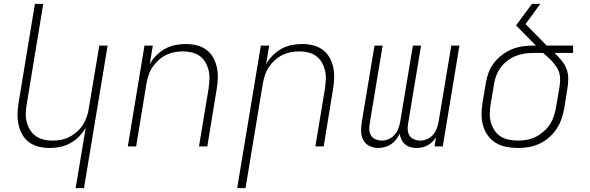

<svg xmlns="http://www.w3.org/2000/svg" viewBox="-20 -755 3040 990"><path d="M370 215 422 -96Q407 -71 387 -50.5Q367 -30 342 -16.5Q317 -3 290 2.5Q263 8 236 8Q207 8 180 1.5Q153 -5 131 -21Q109 -37 95.5 -60.5Q82 -84 76 -111.5Q70 -139 70.5 -168Q71 -197 76 -226L160 -735H203L118 -219Q114 -196 113 -172.5Q112 -149 117.5 -127Q123 -105 134.5 -86Q146 -67 164 -54Q182 -41 204 -35.5Q226 -30 250 -30Q272 -30 294 -34Q316 -38 337 -48.5Q358 -59 376.5 -75.5Q395 -92 407.5 -111.5Q420 -131 427.5 -153Q435 -175 438 -197L492 -520H535L413 215Z M639 0 725 -520H768L752 -424Q766 -449 786.5 -469.5Q807 -490 831.5 -503.5Q856 -517 883 -522.5Q910 -528 937 -528Q966 -528 993.5 -521.5Q1021 -515 1043 -499Q1065 -483 1078.5 -459.5Q1092 -436 1098 -408.5Q1104 -381 1103 -352Q1102 -323 1097 -294L1049 0H1006L1056 -301Q1059 -324 1060 -347.5Q1061 -371 1055.5 -393Q1050 -415 1039 -434Q1028 -453 1010 -466Q992 -479 970 -484.5Q948 -490 924 -490Q902 -490 880 -486Q858 -482 836.5 -471.5Q815 -461 797 -444.5Q779 -428 766 -408.5Q753 -389 746 -367Q739 -345 735 -323L682 0Z M1203 215 1325 -520H1368L1352 -424Q1366 -449 1386.5 -469.5Q1407 -490 1431.5 -503.5Q1456 -517 1483 -522.5Q1510 -528 1537 -528Q1566 -528 1593.5 -521.5Q1621 -515 1643 -499Q1665 -483 1678.5 -459.5Q1692 -436 1698 -408.5Q1704 -381 1703 -352Q1702 -323 1697 -294L1649 0H1606L1656 -301Q1659 -324 1660 -347.5Q1661 -371 1655.5 -393Q1650 -415 1639 -434Q1628 -453 1610 -466Q1592 -479 1570 -484.5Q1548 -490 1524 -490Q1502 -490 1480 -486Q1458 -482 1436.5 -471.5Q1415 -461 1397 -444.5Q1379 -428 1366 -408.5Q1353 -389 1346 -367Q1339 -345 1335 -323L1246 215Z M1930 8Q1906 8 1885.5 -2Q1865 -12 1854 -31.5Q1843 -51 1842 -75Q1841 -99 1845 -123L1911 -520H1953L1886 -116Q1883 -100 1884.5 -83.5Q1886 -67 1894.5 -54.5Q1903 -42 1918 -36Q1933 -30 1949 -30Q1967 -30 1985 -38Q2003 -46 2015.5 -61Q2028 -76 2034.5 -94Q2041 -112 2044 -130L2109 -520H2151L2084 -116Q2081 -100 2082.5 -83.5Q2084 -67 2092.5 -54.5Q2101 -42 2116 -36Q2131 -30 2147 -30Q2165 -30 2183 -38Q2201 -46 2213.5 -61Q2226 -76 2232.5 -94Q2239 -112 2242 -130L2307 -520H2349L2263 0H2221L2228 -47Q2220 -34 2209 -23.5Q2198 -13 2184.5 -5.5Q2171 2 2156.5 5Q2142 8 2128 8Q2111 8 2095.5 3.5Q2080 -1 2068.5 -11Q2057 -21 2050 -35.5Q2043 -50 2041 -66Q2034 -50 2022.5 -35.5Q2011 -21 1996 -11Q1981 -1 1964 3.5Q1947 8 1930 8Z M2649 8Q2619 8 2589.5 2Q2560 -4 2536 -18.5Q2512 -33 2495.5 -56Q2479 -79 2471 -107Q2463 -135 2463 -165Q2463 -195 2468 -226L2485 -326Q2489 -353 2499 -380Q2509 -407 2527 -430.5Q2545 -454 2569 -472Q2593 -490 2619.5 -501Q2646 -512 2674.5 -516Q2703 -520 2730 -520H2743L2641 -624L2723 -735H2766L2690 -631L2786 -533Q2789 -530 2792.5 -526.5Q2796 -523 2799 -520H2935V-482H2840Q2858 -464 2874.5 -444.5Q2891 -425 2900.5 -401Q2910 -377 2910 -349.5Q2910 -322 2905 -294L2889 -194Q2884 -167 2874.5 -140Q2865 -113 2848.5 -88.5Q2832 -64 2809 -44.5Q2786 -25 2759.5 -13Q2733 -1 2705 3.5Q2677 8 2649 8ZM2650 -30Q2673 -30 2696 -34Q2719 -38 2740.5 -48.5Q2762 -59 2781.5 -75.5Q2801 -92 2814.5 -112.5Q2828 -133 2835.5 -155.5Q2843 -178 2847 -201L2864 -301Q2867 -319 2868 -338Q2869 -357 2865 -374.5Q2861 -392 2851.5 -406.5Q2842 -421 2831 -434Q2820 -447 2807 -458.5Q2794 -470 2781 -482H2730Q2708 -482 2684 -478.5Q2660 -475 2638 -466Q2616 -457 2596 -441.5Q2576 -426 2561.5 -406.5Q2547 -387 2538.5 -364.5Q2530 -342 2527 -319L2510 -219Q2506 -195 2505.5 -171Q2505 -147 2511 -125Q2517 -103 2529 -84Q2541 -65 2560 -52.5Q2579 -40 2602.5 -35Q2626 -30 2650 -30Z"/></svg>

Font: Iosevka XLt Ex Obl
Style: Regular
Weight: 200
Width: 7
Italic angle: -9°
Monospace: yes
Designer: Belleve Invis
Foundry: Belleve Invis
Version: Version 32.5.0; ttfautohint (v1.8.4)